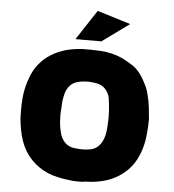

<svg xmlns="http://www.w3.org/2000/svg" viewBox="-61 -985 953 1054"><g transform="rotate(5 415.5 -458.0)"><path d="M434.6 -928.7Q495.1 -909.2 618.2 -872.1Q568.4 -835.9 468.8 -763.7Q420.9 -763.7 326.2 -763.7Q362.3 -818.4 434.6 -928.7ZM766.6 -360.4Q766.6 -312.5 760.7 -265.6Q755.9 -219.7 739.3 -174.8Q723.6 -131.8 697.3 -97.7Q670.9 -64.5 633.8 -40Q597.7 -16.6 557.6 -4.9Q516.6 6.8 474.6 9.8Q462.9 9.8 451.2 10.7Q439.5 11.7 428.7 13.7Q420.9 13.7 415 13.7Q409.2 13.7 401.4 13.7Q389.6 13.7 378.9 12.7Q367.2 11.7 355.5 9.8Q326.2 6.8 296.9 0Q267.6 -5.9 240.2 -17.6Q186.5 -41 148.4 -81.1Q109.4 -121.1 88.9 -178.7Q78.1 -209 72.3 -240.2Q66.4 -271.5 63.5 -304.7Q62.5 -328.1 62.5 -351.6Q62.5 -384.8 65.4 -418Q70.3 -474.6 90.8 -528.3Q106.4 -573.2 133.8 -606.4Q161.1 -640.6 199.2 -664.1Q238.3 -687.5 280.3 -699.2Q323.2 -710 367.2 -712.9Q382.8 -712.9 398.4 -712.9Q409.2 -712.9 419.9 -712.9Q446.3 -711.9 473.6 -710.9Q502.9 -709 531.2 -702.1Q560.5 -695.3 588.9 -682.6Q606.4 -674.8 647.5 -649.4Q688.5 -624 720.7 -561.5Q729.5 -545.9 736.3 -529.3Q743.2 -511.7 747.1 -494.1Q755.9 -461.9 759.8 -427.7Q763.7 -394.5 766.6 -360.4ZM537.1 -451.2Q536.1 -460.9 533.2 -470.7Q529.3 -480.5 524.4 -488.3Q512.7 -508.8 496.1 -519.5Q479.5 -529.3 463.9 -532.2Q440.4 -536.1 418 -537.1Q417 -537.1 416 -537.1Q394.5 -537.1 372.1 -533.2Q336.9 -527.3 317.4 -505.9Q296.9 -484.4 290 -449.2Q286.1 -431.6 284.2 -414.1Q283.2 -396.5 282.2 -377.9Q280.3 -358.4 280.3 -339.8Q280.3 -327.1 281.2 -314.5Q282.2 -283.2 290 -252Q296.9 -216.8 317.4 -194.3Q336.9 -171.9 372.1 -167Q390.6 -165 409.2 -164.1Q414.1 -164.1 418.9 -164.1Q432.6 -164.1 447.3 -166Q483.4 -168.9 504.9 -191.4Q526.4 -212.9 536.1 -250Q542 -275.4 543 -301.8Q544.9 -327.1 544.9 -352.5Q544.9 -352.5 544.9 -356.4Q544.9 -364.3 543.9 -389.6Q541 -426.8 537.1 -451.2Z"/></g></svg>

Font: Big-Shock
Style: Black
Weight: 400